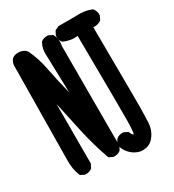

<svg xmlns="http://www.w3.org/2000/svg" viewBox="-178 -826 856 942"><g transform="rotate(-30 250.5 -355.5)"><path d="M339.8 10.7Q324.2 7.3 310.5 -0.5Q296.9 -8.3 285.6 -20.5Q262.7 -45.4 260.7 -68.8V-69.3V-69.8Q263.2 -87.4 273.9 -100.6L274.4 -101.1Q290 -114.3 314 -112.3H314.9L315.9 -111.8L335.4 -102.1L337.9 -101.1L338.4 -98.6Q340.8 -92.3 343.5 -87.6Q346.2 -83 348.9 -80.3Q351.6 -77.6 353.5 -79.1Q355 -81.5 356.2 -90.1Q357.4 -98.6 358.2 -114.5Q358.9 -130.4 359.4 -150.4Q360.4 -219.2 356.4 -634.3Q334.5 -631.8 314.7 -635.3Q294.9 -638.7 277.8 -647L276.4 -647.5L275.9 -648.4Q269 -656.2 266.4 -666.3Q263.7 -676.3 264.6 -688V-689L265.1 -689.9L274.9 -709.5L275.9 -711.4L277.8 -712.4L297.4 -722.2L298.3 -722.7H299.8H397Q445.3 -726.6 485.4 -710.4L486.8 -710L487.8 -709Q502.9 -691.4 501 -667.5V-666.5L500.5 -665.5L490.7 -646L489.7 -644.5L488.8 -643.6Q469.7 -630.4 444.3 -632.3Q447.3 -221.2 446.8 -178.7Q446.3 -135.7 444.3 -93.3Q442.4 -49.3 415.5 -16.6Q388.2 17.1 339.8 10.7ZM46.4 -26.9 26.9 -36.6 24.9 -37.6 23.9 -39.6Q5.9 -82 7.8 -133.8L13.7 -666V-666.5Q16.1 -684.1 26.9 -697.3L27.3 -697.8Q43 -710.9 66.9 -709Q79.6 -708.5 90.1 -703.4Q100.6 -698.2 107.9 -689.5L108.4 -688.5L108.9 -688Q136.7 -628.9 148.4 -564Q157.7 -513.2 182.1 -414.1L175.8 -632.3Q173.8 -667.5 190.4 -696.3L190.9 -697.3L191.4 -697.8Q199.2 -704.6 209.5 -707.3Q219.7 -710 231.9 -709H232.9L233.9 -708.5L253.4 -698.7L255.4 -697.8L255.9 -696.3Q272.5 -667.5 264.6 -628.4V-67.4V-65.9L264.2 -64.9L254.4 -45.4L253.9 -43.9L252.9 -43.5Q237.3 -30.3 212.4 -32.2H211.4L210.4 -32.7L190.9 -42.5L188.5 -43.5L188 -45.9Q173.3 -87.9 160.9 -130.9Q148.4 -173.8 138.7 -217.3Q123 -287.6 99.6 -397V-61.5V-60.1L99.1 -59.1L89.4 -39.6L88.9 -38.1L87.9 -37.6Q72.3 -24.4 48.3 -26.4H47.4Z"/></g></svg>

Font: NaikaiFont
Style: SemiBold
Weight: 600
Version: Version 1.89